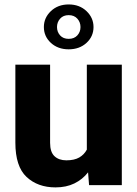

<svg xmlns="http://www.w3.org/2000/svg" viewBox="-20 -812 602 842"><path d="M370.6 0 366.2 -56.2Q341.8 -24.9 306.2 -7.6Q270.5 9.8 223.6 9.8Q145.5 9.8 96.4 -36.1Q47.4 -82 47.4 -186.5V-528.3H199.7V-185.5Q199.7 -145 219 -127Q238.3 -108.9 271 -108.9Q305.7 -108.9 327.4 -121.3Q349.1 -133.8 360.8 -155.8V-528.3H514.2V0ZM172.4 -693.4Q172.4 -733.9 203.1 -763.2Q233.9 -792.5 281.2 -792.5Q328.6 -792.5 359.4 -763.2Q390.1 -733.9 390.1 -693.4Q390.1 -652.3 359.4 -624Q328.6 -595.7 281.2 -595.7Q233.9 -595.7 203.1 -624Q172.4 -652.3 172.4 -693.4ZM230 -693.4Q230 -671.9 243.7 -656.7Q257.3 -641.6 281.2 -641.6Q305.2 -641.6 319.1 -656.7Q333 -671.9 333 -693.4Q333 -714.8 319.1 -730.2Q305.2 -745.6 281.2 -745.6Q257.3 -745.6 243.7 -730.2Q230 -714.8 230 -693.4Z"/></svg>

Font: Vazirmatn UI FD ExtraBold
Style: Regular
Weight: 800
Designer: Saber Rastikerdar
Foundry: Saber Rastikerdar
Version: Version 33.003